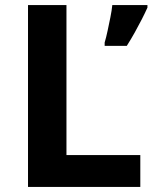

<svg xmlns="http://www.w3.org/2000/svg" viewBox="-20 -734 605 754"><path d="M90 0V-714H241V-125H531V0ZM559 -704Q549 -682 536.5 -657.5Q524 -633 509.5 -607Q495 -581 478 -554H391V-567Q397 -587 402.5 -613Q408 -639 413.5 -666Q419 -693 421 -714H559Z"/></svg>

Font: Noto Sans Ol Chiki
Style: Regular
Weight: 400
Designer: Monotype Design Team, Lewis McGuffie
Foundry: Monotype Imaging Inc.
Version: Version 2.003